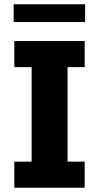

<svg xmlns="http://www.w3.org/2000/svg" viewBox="-20 -878 463 898"><path d="M47 0V-122H128V-564H47V-686H376V-564H296V-122H376V0ZM44 -775V-858H378V-775Z"/></svg>

Font: Chivo Medium
Style: Bold
Weight: 700
Version: Version 2.002